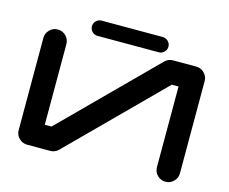

<svg xmlns="http://www.w3.org/2000/svg" viewBox="-112 -984 1358 1141"><g transform="rotate(15 567.0 -413.5)"><path d="M1063 -637.7V-70.8Q1063 -41.5 1042.2 -20.8Q1021.5 0 992.2 0Q962.9 0 942.1 -20.8Q921.4 -41.5 921.4 -70.8V-566.9H879.9L333.5 -20.5Q313 0 283.2 0H141.6Q112.3 0 91.6 -20.8Q70.8 -41.5 70.8 -70.8V-637.7Q70.8 -667 91.6 -687.7Q112.3 -708.5 141.6 -708.5Q170.9 -708.5 191.7 -687.7Q212.4 -667 212.4 -637.7V-141.6H253.9L800.3 -688Q820.8 -708.5 850.6 -708.5H992.2Q1021.5 -708.5 1042.2 -687.7Q1063 -667 1063 -637.7ZM755.4 -826.7Q774.4 -826.7 788.3 -812.7Q802.2 -798.8 802.2 -779.8Q802.2 -760.3 788.3 -746.6Q774.4 -732.9 755.4 -732.9H378.4Q358.9 -732.9 345.2 -746.6Q331.5 -760.3 331.5 -779.8Q331.5 -798.8 345.2 -812.7Q358.9 -826.7 378.4 -826.7Z"/></g></svg>

Font: Robtronika
Style: Regular
Weight: 400
Designer: GGBot
Version: 1.00